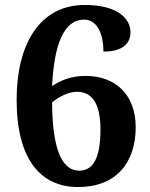

<svg xmlns="http://www.w3.org/2000/svg" viewBox="-20 -744 605 774"><path d="M295 10C448 10 527 -88 527 -231C527 -361 447 -438 325 -438C268 -438 226 -421 190 -397C198 -566 238 -665 319 -665C373 -665 397 -605 397 -536C475 -536 506 -569 506 -614C506 -671 451 -724 322 -724C138 -724 47 -563 47 -342C47 -97 147 10 295 10ZM299 -56C233 -56 191 -135 190 -331C216 -353 255 -374 290 -374C348 -374 385 -332 385 -221C385 -99 351 -56 299 -56Z"/></svg>

Font: Noto Serif Georgian Bold
Style: Regular
Weight: 700
Designer: Monotype Design Team, Akaki Razmadze
Foundry: Google LLC
Version: Version 2.003